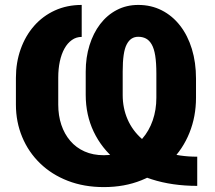

<svg xmlns="http://www.w3.org/2000/svg" viewBox="-20 -741 862 771"><path d="M772 -111.8V5.4Q671.4 5.4 589.1 -21Q506.8 -47.4 447.5 -96.2Q388.2 -145 356.2 -212.2Q324.2 -279.3 324.2 -360.4V-453.6Q324.2 -510.3 339.4 -559.1Q354.5 -607.9 382.3 -644.3Q410.2 -680.7 449 -700.9Q487.8 -721.2 535.2 -721.2Q586.9 -721.2 629.6 -699.5Q672.4 -677.7 703.1 -638.2Q733.9 -598.6 750.5 -544.4Q767.1 -490.2 767.1 -425.3V-348.6Q767.1 -272.9 740.7 -207.5Q714.4 -142.1 665 -93.3Q615.7 -44.4 547.9 -17.1Q480 10.3 397 10.3Q317.4 10.3 252.4 -14.9Q187.5 -40 140.9 -85.2Q94.2 -130.4 69.1 -190.9Q43.9 -251.5 43.9 -320.8V-428.2Q43.9 -490.2 63 -543.7Q82 -597.2 116.9 -637Q151.9 -676.8 200.4 -699Q249 -721.2 308.1 -721.2V-592.8Q286.1 -592.8 268.6 -580.3Q251 -567.9 238.8 -545.9Q226.6 -523.9 220.2 -494.1Q213.9 -464.4 213.9 -429.2V-320.8Q213.9 -276.9 226.3 -239.7Q238.8 -202.6 262.2 -175.3Q285.6 -147.9 319.6 -132.8Q353.5 -117.7 397 -117.7Q445.8 -117.7 484.9 -135.3Q523.9 -152.8 551.3 -184.1Q578.6 -215.3 593.3 -257.6Q607.9 -299.8 607.9 -348.6V-444.8Q607.9 -488.8 603.3 -517.6Q598.6 -546.4 589.1 -562.7Q579.6 -579.1 566.2 -586.2Q552.7 -593.3 535.2 -593.3Q520 -593.3 508.5 -585.9Q497.1 -578.6 488.8 -562.7Q480.5 -546.9 476.6 -520Q472.7 -493.2 472.7 -454.1V-359.4Q472.7 -307.1 492.2 -262Q511.7 -216.8 550 -183.1Q588.4 -149.4 644 -130.6Q699.7 -111.8 772 -111.8Z"/></svg>

Font: Roboto ExtraBold
Style: Regular
Weight: 800
Designer: Christian Robertson
Foundry: Google
Version: Version 3.009; 2024